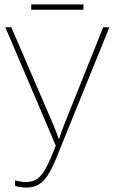

<svg xmlns="http://www.w3.org/2000/svg" viewBox="-20 -837 517 867"><path d="M99 10Q70 10 48 2V-23Q74 -15 97 -15Q128 -15 149 -30Q170 -45 189 -81Q208 -117 232 -179L4 -714H31L218 -280Q226 -260 232 -245.5Q238 -231 245 -211H248Q253 -229 259 -245.5Q265 -262 271 -277L446 -714H474L250 -162Q226 -99 205 -61Q184 -23 159 -6.5Q134 10 99 10ZM357 -817V-793H121V-817Z"/></svg>

Font: Noto Sans SemiCondensed Thin
Style: Regular
Weight: 100
Width: 4
Designer: Monotype Design Team
Foundry: Monotype Imaging Inc.
Version: Version 2.013; ttfautohint (v1.8.4.7-5d5b)